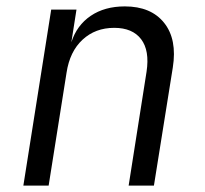

<svg xmlns="http://www.w3.org/2000/svg" viewBox="-20 -580 640 600"><path d="M53 0 140 -550H219L203 -448Q220 -501 263.5 -530.5Q307 -560 370 -560Q452 -560 493 -508.5Q534 -457 520 -369L461 0H382L438 -356Q448 -422 421 -457.5Q394 -493 337 -493Q278 -493 238 -456Q198 -419 188 -353L132 0Z"/></svg>

Font: JetBrains Mono NL Light
Style: Italic
Weight: 300
Italic angle: -9°
Designer: Philipp Nurullin, Konstantin Bulenkov
Foundry: JetBrains
Version: Version 2.304; ttfautohint (v1.8.4.7-5d5b)